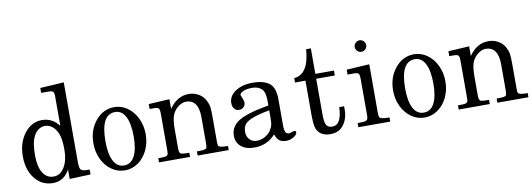

<svg xmlns="http://www.w3.org/2000/svg" viewBox="-56 -1021 3804 1373"><g transform="rotate(-10 1846.5 -334.0)"><path d="M360.8 -63Q319.3 14.2 239.3 14.2Q159.2 14.2 108.9 -48.8Q58.6 -111.8 58.6 -210.7Q58.6 -309.6 110.1 -376.5Q161.6 -443.4 237.1 -443.4Q312.5 -443.4 360.8 -379.9V-589.4Q360.8 -619.1 353.5 -627.4Q346.2 -635.7 321.3 -635.7H266.6V-671.4L439 -681.6V-104Q439 -60.1 449 -47.9Q459 -35.6 496.6 -35.6H513.2V0L360.8 5.9ZM251.5 -30.8Q300.8 -30.8 330.3 -80.3Q359.9 -129.9 359.9 -206.1Q359.9 -282.2 345 -320.8Q330.1 -359.4 305.4 -378.9Q280.8 -398.4 252.2 -398.4Q223.6 -398.4 199.7 -379.6Q175.8 -360.8 160.9 -321.3Q146 -281.7 146 -200.9Q146 -120.1 174.1 -75.4Q202.1 -30.8 251.5 -30.8Z M571.8 -214.4Q571.8 -311.5 627.2 -378.2Q682.6 -444.8 763.2 -444.8Q814.5 -444.8 857.9 -414.1Q901.4 -383.3 926.5 -330.6Q951.7 -277.8 951.7 -215.1Q951.7 -152.3 926.5 -99.6Q901.4 -46.9 857.7 -16.4Q814 14.2 761.7 14.2Q709.5 14.2 665.8 -16.4Q622.1 -46.9 596.9 -99.4Q571.8 -151.9 571.8 -214.4ZM763.2 -409.2Q659.2 -409.2 659.2 -214.4Q659.2 -121.1 685.5 -71.3Q711.9 -21.5 761.7 -21.5Q811.5 -21.5 837.9 -71.3Q864.3 -121.1 864.3 -214.8Q864.3 -308.6 837.9 -358.9Q811.5 -409.2 763.2 -409.2Z M1162.1 -361.8Q1219.7 -444.8 1303.7 -444.8Q1343.3 -444.8 1375.5 -425.5Q1407.7 -406.2 1422.4 -377.7Q1437 -349.1 1440.4 -328.1Q1443.8 -307.1 1443.8 -257.3V-73.7Q1443.8 -52.7 1446.8 -44.9Q1452.6 -30.3 1503.9 -30.3H1516.6V0H1291V-30.3H1304.2Q1356 -30.3 1360.6 -41.5Q1365.2 -52.7 1365.2 -74.7V-266.1Q1365.2 -394 1273.4 -394Q1249.5 -394 1221.2 -374Q1192.9 -354 1177.5 -320.8Q1162.1 -287.6 1162.1 -211.4V-74.7Q1162.1 -38.6 1177 -34.4Q1191.9 -30.3 1223.1 -30.3H1235.8V0H1010.3V-30.3H1023.4Q1066.9 -30.3 1074.2 -37.4Q1081.5 -44.4 1082.5 -51.3Q1083.5 -58.1 1083.5 -74.7V-339.8Q1083.5 -370.6 1076.4 -379.2Q1069.3 -387.7 1043.5 -387.7H1010.3V-423.3L1162.1 -432.1Z M1855.5 -54.2Q1795.4 14.2 1700.2 14.2Q1641.1 14.2 1605.7 -15.1Q1570.3 -44.4 1570.3 -93.3Q1570.3 -161.1 1632.6 -199.5Q1694.8 -237.8 1851.1 -265.1V-302.7Q1851.1 -362.8 1826.2 -386Q1801.3 -409.2 1759.3 -409.2Q1717.3 -409.2 1692.6 -397.9Q1668 -386.7 1668 -371.6Q1668 -370.6 1677.2 -350.1Q1686.5 -329.6 1686.5 -313.7Q1686.5 -297.9 1673.8 -283.9Q1661.1 -270 1640.4 -270Q1619.6 -270 1606.2 -285.6Q1592.8 -301.3 1592.8 -327.6Q1592.8 -377.9 1642.1 -411.4Q1691.4 -444.8 1768.3 -444.8Q1845.2 -444.8 1887.5 -413.8Q1929.7 -382.8 1929.7 -295.4V-107.4Q1929.7 -72.3 1937.5 -57.4Q1945.3 -42.5 1964.8 -42.5Q1966.3 -42.5 1981.9 -47.9Q1997.6 -53.2 2005.6 -53.2Q2013.7 -53.2 2013.7 -39.1Q2013.7 -24.9 1988.3 -9.3Q1962.9 6.3 1932.6 6.3Q1902.3 6.3 1884.3 -7.6Q1866.2 -21.5 1855.5 -54.2ZM1851.1 -185.5V-229.5Q1701.7 -203.1 1670.4 -161.6Q1654.3 -140.1 1654.3 -106.4Q1654.3 -72.8 1675.3 -51.5Q1696.3 -30.3 1726.8 -30.3Q1757.3 -30.3 1786.4 -46.6Q1815.4 -63 1829.8 -85.9Q1844.2 -108.9 1847.7 -125.7Q1851.1 -142.6 1851.1 -185.5Z M2383.8 -144.5Q2383.8 -75.7 2350.1 -30.8Q2316.4 14.2 2253.9 14.2Q2176.8 14.2 2153.3 -46.4Q2143.1 -71.8 2143.1 -156.2V-393.6H2067.4V-425.8Q2173.8 -433.6 2187 -614.3H2221.2V-429.2H2356.4V-393.6H2221.2V-135.3Q2221.2 -78.6 2232.7 -57.6Q2244.1 -36.6 2275.9 -36.6Q2343.8 -36.6 2348.1 -165.5H2383.3Q2383.8 -161.1 2383.8 -144.5Z M2689.5 0H2458V-30.3H2469.7Q2513.2 -30.3 2523.7 -37.8Q2534.2 -45.4 2534.2 -74.2V-336.9Q2534.2 -366.7 2527.1 -375.5Q2520 -384.3 2494.6 -384.3H2447.3V-419.9L2612.8 -429.7V-73.7Q2612.8 -53.7 2617.2 -45.4Q2624.5 -30.3 2678.2 -30.3H2689.5ZM2573.5 -610.8Q2590.3 -610.8 2602.8 -598.4Q2615.2 -585.9 2615.2 -568.6Q2615.2 -551.3 2602.8 -539.3Q2590.3 -527.3 2573.5 -527.3Q2556.6 -527.3 2544.2 -539.8Q2531.7 -552.2 2531.7 -569.1Q2531.7 -585.9 2544.2 -598.4Q2556.6 -610.8 2573.5 -610.8Z M2748 -214.4Q2748 -311.5 2803.5 -378.2Q2858.9 -444.8 2939.5 -444.8Q2990.7 -444.8 3034.2 -414.1Q3077.6 -383.3 3102.8 -330.6Q3127.9 -277.8 3127.9 -215.1Q3127.9 -152.3 3102.8 -99.6Q3077.6 -46.9 3033.9 -16.4Q2990.2 14.2 2938 14.2Q2885.7 14.2 2842 -16.4Q2798.3 -46.9 2773.2 -99.4Q2748 -151.9 2748 -214.4ZM2939.5 -409.2Q2835.4 -409.2 2835.4 -214.4Q2835.4 -121.1 2861.8 -71.3Q2888.2 -21.5 2938 -21.5Q2987.8 -21.5 3014.2 -71.3Q3040.5 -121.1 3040.5 -214.8Q3040.5 -308.6 3014.2 -358.9Q2987.8 -409.2 2939.5 -409.2Z M3338.4 -361.8Q3396 -444.8 3480 -444.8Q3519.5 -444.8 3551.8 -425.5Q3584 -406.2 3598.6 -377.7Q3613.3 -349.1 3616.7 -328.1Q3620.1 -307.1 3620.1 -257.3V-73.7Q3620.1 -52.7 3623 -44.9Q3628.9 -30.3 3680.2 -30.3H3692.9V0H3467.3V-30.3H3480.5Q3532.2 -30.3 3536.9 -41.5Q3541.5 -52.7 3541.5 -74.7V-266.1Q3541.5 -394 3449.7 -394Q3425.8 -394 3397.5 -374Q3369.1 -354 3353.8 -320.8Q3338.4 -287.6 3338.4 -211.4V-74.7Q3338.4 -38.6 3353.3 -34.4Q3368.2 -30.3 3399.4 -30.3H3412.1V0H3186.5V-30.3H3199.7Q3243.2 -30.3 3250.5 -37.4Q3257.8 -44.4 3258.8 -51.3Q3259.8 -58.1 3259.8 -74.7V-339.8Q3259.8 -370.6 3252.7 -379.2Q3245.6 -387.7 3219.7 -387.7H3186.5V-423.3L3338.4 -432.1Z"/></g></svg>

Font: RIT Rachana
Style: Regular
Weight: 400
Designer: Hussain KH
Version: 1.4.7